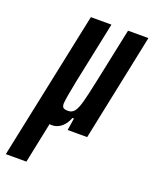

<svg xmlns="http://www.w3.org/2000/svg" viewBox="-191 -587 689 859"><g transform="rotate(20 154.0 -157.0)"><path d="M365 -510 259 0H166L175 -58H168Q157 -29 137 -12.5Q117 4 92 4Q85 4 81 3L41 196H-57L91 -510H189L128 -218Q111 -134 109 -106Q109 -91 115.5 -86Q122 -81 138 -81Q157 -81 168 -95Q179 -109 188.5 -142.5Q198 -176 214 -253L268 -510Z"/></g></svg>

Font: Saira Ultra Condensed
Style: Bold Italic
Weight: 700
Width: 1
Italic angle: -12°
Designer: Hector Gatti with collaboration of the Omnibus-Type team
Foundry: Omnibus-Type
Version: Version 1.001; ttfautohint (v1.8)